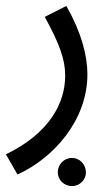

<svg xmlns="http://www.w3.org/2000/svg" viewBox="-46 -359 368 648"><path d="M13 230C136 174 249 46 249 -108C249 -171 229 -249 178 -339L105 -302C154 -213 174 -159 174 -104C174 -12 122 90 -26 162ZM197 269C223 269 244 248 244 223C244 196 223 174 197 174C170 174 149 196 149 223C149 248 170 269 197 269Z"/></svg>

Font: Noto Sans Arabic UI Cn
Style: Regular
Weight: 400
Width: 3
Designer: Monotype Design Team, Nadine Chahine and Nizar Qandah
Foundry: Monotype Imaging Inc.
Version: Version 2.010